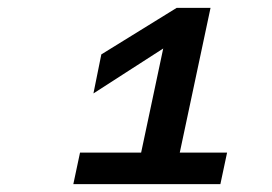

<svg xmlns="http://www.w3.org/2000/svg" viewBox="-20 -768 690 487"><path d="M183 -381H338L394 -645L217 -531L237 -630L428 -748H514L436 -381H556L539 -301H166Z"/></svg>

Font: Azeret Mono Medium
Style: Italic
Weight: 500
Italic angle: -12°
Designer: Martin Vácha
Foundry: Displaay
Version: Version 1.000; Glyphs 3.0.3, build 3074